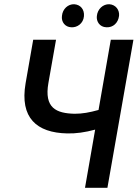

<svg xmlns="http://www.w3.org/2000/svg" viewBox="-20 -888 656 908"><path d="M298 -257C339 -256 382 -262 430 -275L382 0H488L611 -700H504L446 -368C403 -356 370 -350 333 -350C246 -352 188 -377 209 -496L245 -700H137L101 -494C73 -331 153 -260 298 -257ZM317 -759C345 -757 374 -777 377 -811C380 -843 361 -866 331 -868C302 -869 276 -846 273 -813C269 -784 288 -760 317 -759ZM483 -759C515 -757 539 -780 543 -813C546 -840 528 -866 497 -868C467 -869 441 -845 438 -812C435 -787 451 -760 483 -759Z"/></svg>

Font: Fixel Text 20240404 Medium
Style: Italic
Weight: 500
Width: 4
Italic angle: -10°
Designer: AlfaBravo + MacPaw
Foundry: Kyrylo Tkachov, Marchela Mozhyna, Serhii Makarenko, Maria Weinstein, Zakhar Kryvoshyya
Version: Version 1.211;Glyphs 3.2 (3225)